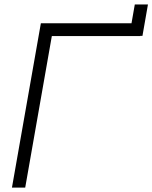

<svg xmlns="http://www.w3.org/2000/svg" viewBox="-20 -856 695 876"><path d="M630 -692.5H620V-691.5H216.5L95 0H34.5L166.5 -750H580L595 -835.5H655Z"/></svg>

Font: Russisch Sans Light
Style: Italic
Weight: 300
Italic angle: -10°
Designer: Michael Sharanda (font) & Cristiano Sobral (main changes)
Foundry: Michael Sharanda
Version: Version 2.00;September 8, 2020;FontCreator 13.0.0.2681 64-bi